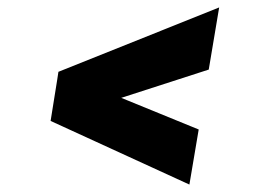

<svg xmlns="http://www.w3.org/2000/svg" viewBox="-20 -556 680 516"><path d="M569 -536 541 -369 117 -232 137 -363ZM137 -362 514 -208 489 -60 116 -231Z"/></svg>

Font: Figtree Black
Style: Italic
Weight: 900
Italic angle: -9.5°
Foundry: Erik Kennedy
Version: Version 2.001;gftools[0.9.30]